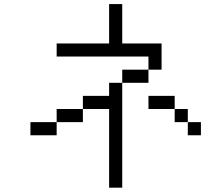

<svg xmlns="http://www.w3.org/2000/svg" viewBox="-20 -832 1040 915"><path d="M937.5 -187.5V-250H875V-187.5ZM500 -312.5Q500 -312.5 500 62.5H562.5Q562.5 62.5 562.5 -437.5H500V-375H375V-312.5H250V-250H125V-187.5H250V-250H375V-312.5ZM875 -250V-312.5H812.5V-250ZM812.5 -312.5V-375H687.5V-312.5ZM562.5 -437.5H687.5V-500H562.5ZM687.5 -500H750Q750 -500 750 -625H562.5V-812.5H500V-625H250V-562.5H687.5Z"/></svg>

Font: BFUnifontExMono
Style: Regular
Weight: 500
Version: Version 15.0.06